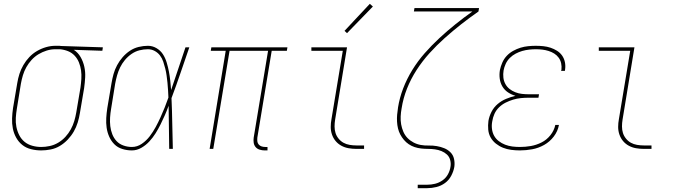

<svg xmlns="http://www.w3.org/2000/svg" viewBox="-20 -777 3540 1002"><path d="M195 8Q168 8 142 1.5Q116 -5 96.5 -20.5Q77 -36 64.5 -58.5Q52 -81 47 -106.5Q42 -132 43 -159Q44 -186 48 -213L70 -343Q74 -368 81.5 -391.5Q89 -415 102 -437.5Q115 -460 133 -479Q151 -498 173.5 -511Q196 -524 220.5 -531Q245 -538 269 -538Q273 -538 276 -538Q279 -538 283 -538Q287 -538 290.5 -538Q294 -538 298 -537L517 -530L514 -512L365 -517Q387 -503 400.5 -479.5Q414 -456 420 -429Q426 -402 424.5 -373.5Q423 -345 419 -317L397 -187Q393 -162 385.5 -137.5Q378 -113 365 -90.5Q352 -68 333.5 -48.5Q315 -29 292.5 -15.5Q270 -2 244.5 3Q219 8 195 8ZM195 -10Q217 -10 240 -15Q263 -20 284 -32.5Q305 -45 321.5 -63Q338 -81 349.5 -102Q361 -123 367.5 -145Q374 -167 378 -190L400 -320Q403 -342 404.5 -365Q406 -388 403 -409.5Q400 -431 392 -451Q384 -471 369.5 -486.5Q355 -502 335 -510Q315 -518 293 -520H280Q277 -520 274 -520Q271 -520 268 -520Q246 -520 223.5 -513Q201 -506 181 -494Q161 -482 145 -464.5Q129 -447 117.5 -426.5Q106 -406 99.5 -384Q93 -362 89 -340L68 -210Q64 -186 62.5 -162Q61 -138 65.5 -115Q70 -92 80.5 -71.5Q91 -51 108 -37Q125 -23 148 -16.5Q171 -10 195 -10Z M668 8Q643 8 618.5 0.5Q594 -7 577 -24Q560 -41 550 -63.5Q540 -86 536.5 -110.5Q533 -135 534.5 -161Q536 -187 540 -213L562 -343Q566 -367 572.5 -390.5Q579 -414 591 -436.5Q603 -459 620 -478.5Q637 -498 658 -512Q679 -526 703.5 -532Q728 -538 752 -538Q776 -538 797 -525.5Q818 -513 830.5 -493.5Q843 -474 850 -450.5Q857 -427 861.5 -403.5Q866 -380 868.5 -356Q871 -332 873 -307Q892 -363 910.5 -418.5Q929 -474 948 -530H968Q945 -464 922.5 -397.5Q900 -331 875 -265Q878 -199 879 -132.5Q880 -66 882 0H863Q862 -56 861.5 -112.5Q861 -169 860 -225Q851 -200 840.5 -176Q830 -152 818 -128Q806 -104 792 -81.5Q778 -59 759.5 -39Q741 -19 717.5 -5.5Q694 8 668 8ZM668 -10Q696 -10 720 -26.5Q744 -43 761.5 -66Q779 -89 792.5 -114Q806 -139 817.5 -164.5Q829 -190 839.5 -216Q850 -242 859 -268Q858 -287 857 -306.5Q856 -326 854 -345Q852 -364 849.5 -382.5Q847 -401 842.5 -419Q838 -437 832 -455Q826 -473 815 -487.5Q804 -502 787.5 -511Q771 -520 752 -520Q730 -520 708 -514.5Q686 -509 666.5 -495.5Q647 -482 632 -464Q617 -446 607 -425.5Q597 -405 591 -383.5Q585 -362 581 -340L560 -210Q556 -187 554.5 -164Q553 -141 555.5 -119Q558 -97 566 -76.5Q574 -56 588.5 -40.5Q603 -25 624.5 -17.5Q646 -10 668 -10Z M1361 8Q1348 8 1335 4Q1322 0 1314 -9.5Q1306 -19 1304 -32Q1302 -45 1304 -59L1379 -512H1178L1093 0H1074L1158 -512H1080L1083 -530H1480L1477 -512H1398L1323 -59Q1322 -49 1323 -39.5Q1324 -30 1330 -23Q1336 -16 1345 -13Q1354 -10 1364 -10H1376V8Z M1840 0Q1819 0 1799 -3.5Q1779 -7 1761.5 -16.5Q1744 -26 1731.5 -41Q1719 -56 1712.5 -75Q1706 -94 1706 -114.5Q1706 -135 1710 -156L1769 -512H1605V-530H1791L1729 -153Q1726 -135 1726 -117Q1726 -99 1731 -83Q1736 -67 1747 -53.5Q1758 -40 1772.5 -32Q1787 -24 1804.5 -21Q1822 -18 1840 -18H1880V0ZM1791 -604 1778 -616 1910 -757 1926 -743Z M2160 205V187H2210Q2230 187 2250.5 182Q2271 177 2289 164.5Q2307 152 2317.5 133Q2328 114 2331 93Q2334 76 2329.5 58.5Q2325 41 2312.5 29.5Q2300 18 2284 11.5Q2268 5 2250 2.5Q2232 0 2214 0Q2196 0 2178 -2Q2160 -4 2143.5 -9.5Q2127 -15 2113 -24.5Q2099 -34 2088 -47Q2077 -60 2069 -75Q2061 -90 2057 -107Q2053 -124 2052 -142Q2051 -160 2052.5 -178Q2054 -196 2057 -214Q2057 -214 2057 -214.5Q2057 -215 2057 -215Q2065 -266 2084 -315.5Q2103 -365 2131.5 -411.5Q2160 -458 2196.5 -499.5Q2233 -541 2273.5 -578.5Q2314 -616 2357 -650.5Q2400 -685 2445 -717H2140L2143 -735H2480L2477 -717Q2431 -685 2387 -650.5Q2343 -616 2301 -578.5Q2259 -541 2221.5 -499.5Q2184 -458 2154 -411.5Q2124 -365 2104 -314.5Q2084 -264 2076 -212Q2072 -191 2071 -169.5Q2070 -148 2073.5 -128Q2077 -108 2085 -89.5Q2093 -71 2106.5 -57Q2120 -43 2138 -33.5Q2156 -24 2176 -20.5Q2196 -17 2217.5 -17.5Q2239 -18 2259.5 -14.5Q2280 -11 2298.5 -3.5Q2317 4 2331 18Q2345 32 2349.5 52.5Q2354 73 2351 94Q2347 117 2335 140Q2323 163 2302.5 178Q2282 193 2257.5 199Q2233 205 2210 205Z M2693 8Q2670 8 2647.5 5Q2625 2 2605 -6Q2585 -14 2568 -27.5Q2551 -41 2540.5 -59.5Q2530 -78 2528 -100.5Q2526 -123 2529 -146Q2533 -170 2545 -193.5Q2557 -217 2577 -234Q2597 -251 2621 -261Q2645 -271 2670 -277Q2649 -283 2631 -295Q2613 -307 2602 -325.5Q2591 -344 2588 -366.5Q2585 -389 2589 -412Q2593 -431 2601.5 -450.5Q2610 -470 2624.5 -485.5Q2639 -501 2658 -511.5Q2677 -522 2696.5 -528Q2716 -534 2736.5 -536Q2757 -538 2776 -538Q2796 -538 2815.5 -536Q2835 -534 2853 -528Q2871 -522 2887 -512Q2903 -502 2913.5 -487Q2924 -472 2928 -453Q2932 -434 2929 -414Q2929 -412 2928.5 -410.5Q2928 -409 2928 -407H2908Q2909 -408 2909 -410Q2909 -412 2910 -413Q2912 -430 2908.5 -446.5Q2905 -463 2895.5 -476Q2886 -489 2872.5 -497.5Q2859 -506 2843 -511Q2827 -516 2810.5 -518Q2794 -520 2776 -520Q2759 -520 2741 -518Q2723 -516 2705.5 -511Q2688 -506 2671 -497Q2654 -488 2640.5 -474.5Q2627 -461 2619 -443.5Q2611 -426 2608 -409Q2605 -390 2607 -372Q2609 -354 2617.5 -338.5Q2626 -323 2639.5 -312.5Q2653 -302 2669.5 -295.5Q2686 -289 2704 -287Q2722 -285 2741 -285H2793L2790 -267H2738Q2718 -267 2698 -265Q2678 -263 2658 -257Q2638 -251 2619 -241.5Q2600 -232 2584.5 -217Q2569 -202 2560.5 -183Q2552 -164 2549 -144Q2545 -124 2547.5 -104Q2550 -84 2559 -68Q2568 -52 2583 -40.5Q2598 -29 2616 -22Q2634 -15 2653.5 -12.5Q2673 -10 2693 -10Q2722 -10 2750.5 -15Q2779 -20 2806 -33.5Q2833 -47 2852.5 -71.5Q2872 -96 2878 -125H2897Q2891 -92 2870 -64.5Q2849 -37 2819.5 -20.5Q2790 -4 2757.5 2Q2725 8 2693 8Z M3340 0Q3319 0 3299 -3.5Q3279 -7 3261.5 -16.5Q3244 -26 3231.5 -41Q3219 -56 3212.5 -75Q3206 -94 3206 -114.5Q3206 -135 3210 -156L3269 -512H3105V-530H3291L3229 -153Q3226 -135 3226 -117Q3226 -99 3231 -83Q3236 -67 3247 -53.5Q3258 -40 3272.5 -32Q3287 -24 3304.5 -21Q3322 -18 3340 -18H3380V0Z"/></svg>

Font: Iosevka Curly Slab ThObl
Style: Regular
Weight: 100
Italic angle: -9°
Monospace: yes
Designer: Belleve Invis
Foundry: Belleve Invis
Version: Version 11.0.0; ttfautohint (v1.8.3)